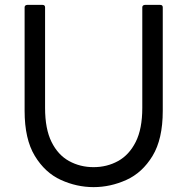

<svg xmlns="http://www.w3.org/2000/svg" viewBox="-20 -754 769 788"><path d="M364 14Q295 14 230 -15.5Q165 -45 123 -114Q81 -183 81 -299V-724Q81 -733 92 -734H154Q165 -734 165 -724V-311Q165 -225 191.5 -171.5Q218 -118 263.5 -93Q309 -68 364 -68Q419 -68 464.5 -93Q510 -118 537 -171.5Q564 -225 564 -311V-724Q564 -733 575 -734H637Q648 -734 648 -724V-299Q648 -183 606 -114Q564 -45 498.5 -15.5Q433 14 364 14Z"/></svg>

Font: YamahaIndonesia935. App
Style: Regular
Weight: 400
Designer: Dalton Maag Ltd
Foundry: Dalton Maag Ltd
Version: Version 1.002; January 01, 2024; Regular/Italic